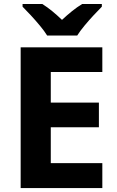

<svg xmlns="http://www.w3.org/2000/svg" viewBox="-20 -954 592 974"><path d="M84.8 0V-714H499.1V-588.6H237.6V-433.4H481.7V-308.4H237.6V-126.6H499.1V0ZM219.3 -773.6Q205.1 -796.6 182.8 -823.4Q160.5 -850.2 136.8 -875.9Q113.1 -901.6 94.5 -920V-933.6H194.8Q220.8 -917.2 244.8 -897.5Q268.8 -877.8 294.5 -853.2Q320.8 -877.8 345.8 -897.8Q370.7 -917.8 396.7 -933.6H496.6V-920Q478.8 -902.2 454.9 -876.5Q431 -850.8 408.5 -823.7Q386 -796.6 371.6 -773.6Z"/></svg>

Font: Noto Sans Symbols
Style: Regular
Weight: 400
Designer: Monotype Design Team
Foundry: Monotype Imaging Inc.
Version: Version 2.002